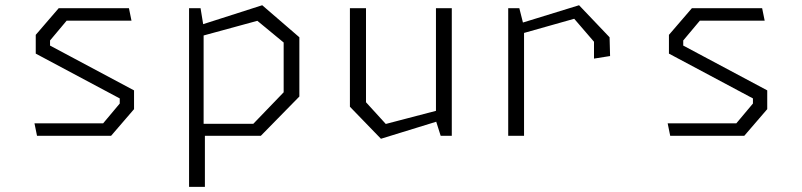

<svg xmlns="http://www.w3.org/2000/svg" viewBox="-20 -532 3140 752"><path d="M115 -49H384L449 -126.5V-146.5L120 -322V-395.5L210 -500H485L495 -451H241L176 -373.5V-353.5L505 -178V-104.5L415 0H125Z M720.5 -500H765.5L777.5 -426.5V-31.5L782.5 -12.5V200H720.5ZM759 -47H972L1091 -170.5V-365.5L988 -450.5L759 -388V-432L1007 -511.5L1152.5 -386V-154L1001.5 0H759Z M1413.5 -131.5 1491 -46.5 1730 -109V-68L1472 11.5L1350.5 -114V-500H1413.5ZM1749.5 0H1706L1687.5 -58.5V-500H1749.5Z M2306.5 -368.5 2229 -458.5 1990 -391V-432L2248 -511.5L2367.5 -386L2369.5 -312.5L2306.5 -302.5ZM1970.5 -500H2014L2032.5 -426.5V0H1970.5Z M2595 -49H2864L2929 -126.5V-146.5L2600 -322V-395.5L2690 -500H2965L2975 -451H2721L2656 -373.5V-353.5L2985 -178V-104.5L2895 0H2605Z"/></svg>

Font: Monaspace Krypton Var
Style: Regular
Weight: 400
Designer: Riley Cran and the Lettermatic Team
Version: Version 1.101 (Monaspace Krypton Var)